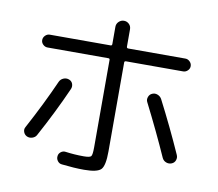

<svg xmlns="http://www.w3.org/2000/svg" viewBox="-88 -901 1175 1037"><g transform="rotate(10 500.0 -382.0)"><path d="M421.9 -38.1Q456.1 -38.1 462.9 -46.4Q469.7 -54.7 469.7 -95.7V-575.2Q469.7 -583 461.9 -583H127.9Q114.3 -583 103.5 -593.3Q92.8 -603.5 92.8 -617.7Q92.8 -631.8 103.5 -642.6Q114.3 -653.3 127.9 -653.3H461.9Q469.7 -653.3 469.7 -662.1V-756.8Q469.7 -773.4 481.9 -785.2Q494.1 -796.9 510.3 -796.9Q526.4 -796.9 538.1 -785.6Q549.8 -774.4 549.8 -756.8V-662.1Q549.8 -653.3 558.6 -653.3H872.1Q885.7 -653.3 896.5 -642.6Q907.2 -631.8 907.2 -617.7Q907.2 -603.5 896.5 -593.3Q885.7 -583 872.1 -583H558.6Q549.8 -583 549.8 -575.2V-86.9Q549.8 -9.8 529.8 11.7Q509.8 33.2 436.5 33.2Q382.8 33.2 314.5 25.4Q299.8 24.4 290.5 12.2Q281.2 0 283.2 -14.6Q284.2 -28.3 295.9 -37.6Q307.6 -46.9 322.3 -44.9Q372.1 -38.1 421.9 -38.1ZM101.6 -90.8Q87.9 -97.7 83 -112.3Q78.1 -127 85.9 -139.6Q163.1 -283.2 219.7 -411.1Q226.6 -425.8 241.7 -432.1Q256.8 -438.5 272 -433.1Q287.1 -427.7 292.5 -413.6Q297.9 -399.4 292 -384.8Q231.4 -248 155.3 -108.4Q148.4 -94.7 132.3 -89.4Q116.2 -84 101.6 -90.8ZM780.3 -416Q853.5 -274.4 916 -133.8Q922.9 -119.1 917.5 -104Q912.1 -88.9 897 -83Q881.8 -77.1 866.7 -83Q851.6 -88.9 844.7 -103.5Q786.1 -235.4 710 -385.7Q703.1 -398.4 708.5 -413.6Q713.9 -428.7 727.5 -434.6Q742.2 -441.4 757.3 -435.5Q772.5 -429.7 780.3 -416Z"/></g></svg>

Font: Rounded Mgen+ 1m regular
Style: Regular
Weight: 400
Designer: [Source Han Sans]
Ryoko NISHIZUKA  (kana & ideographs); Paul D. Hunt (Latin, Greek & Cyrillic); Wenlong ZHANG  (bopomofo
Version: Version 1.059.20150602